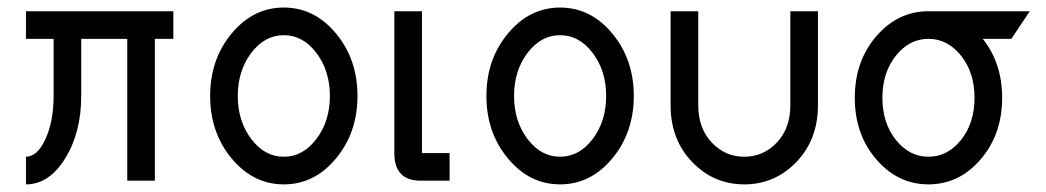

<svg xmlns="http://www.w3.org/2000/svg" viewBox="-20 -479 2774 509"><path d="M48.8 9.8V-63.5Q79.1 -63.5 100.6 -110.6Q122.1 -157.7 122.1 -224.6V-376H48.8V-449.2H439.5V-376H390.6V0H317.4V-376H195.3V-224.6Q195.3 -127.4 152.6 -58.8Q109.9 9.8 48.8 9.8Z M732.4 9.8Q651.4 9.8 594.2 -58.8Q537.1 -127.4 537.1 -224.6Q537.1 -321.8 594.2 -390.4Q651.4 -459 732.4 -459Q813.5 -459 870.6 -390.4Q927.7 -321.8 927.7 -224.6Q927.7 -127.4 870.6 -58.8Q813.5 9.8 732.4 9.8ZM732.4 -63.5Q783.2 -63.5 818.8 -110.6Q854.5 -157.7 854.5 -224.6Q854.5 -291.5 818.8 -338.6Q783.2 -385.7 732.4 -385.7Q681.6 -385.7 646 -338.6Q610.4 -291.5 610.4 -224.6Q610.4 -157.7 646 -110.6Q681.6 -63.5 732.4 -63.5Z M1171.9 0H1095.2Q1025.4 0 1025.4 -73.2V-449.2H1098.6V-73.2H1171.9Z M1464.8 9.8Q1383.8 9.8 1326.7 -58.8Q1269.5 -127.4 1269.5 -224.6Q1269.5 -321.8 1326.7 -390.4Q1383.8 -459 1464.8 -459Q1545.9 -459 1603 -390.4Q1660.2 -321.8 1660.2 -224.6Q1660.2 -127.4 1603 -58.8Q1545.9 9.8 1464.8 9.8ZM1464.8 -63.5Q1515.6 -63.5 1551.3 -110.6Q1586.9 -157.7 1586.9 -224.6Q1586.9 -291.5 1551.3 -338.6Q1515.6 -385.7 1464.8 -385.7Q1414.1 -385.7 1378.4 -338.6Q1342.8 -291.5 1342.8 -224.6Q1342.8 -157.7 1378.4 -110.6Q1414.1 -63.5 1464.8 -63.5Z M1953.1 9.8Q1872.1 9.8 1814.9 -49.6Q1757.8 -108.9 1757.8 -200.2V-449.2H1831.1V-200.2Q1831.1 -139.2 1866.7 -101.3Q1902.3 -63.5 1953.1 -63.5Q2003.9 -63.5 2039.6 -101.3Q2075.2 -139.2 2075.2 -200.2V-449.2H2148.4V-200.2Q2148.4 -108.9 2091.3 -49.6Q2034.2 9.8 1953.1 9.8Z M2441.4 -63.5Q2492.2 -63.5 2527.8 -108.2Q2563.5 -152.8 2563.5 -219.7Q2563.5 -286.6 2527.8 -331.3Q2492.2 -376 2441.4 -376Q2390.6 -376 2355 -331.3Q2319.3 -286.6 2319.3 -219.7Q2319.3 -152.8 2355 -108.2Q2390.6 -63.5 2441.4 -63.5ZM2441.4 9.8Q2360.4 9.8 2303.2 -56.4Q2246.1 -122.6 2246.1 -219.7Q2246.1 -316.9 2303.2 -383.1Q2360.4 -449.2 2441.4 -449.2H2710L2661.1 -376H2585.4Q2636.7 -311.5 2636.7 -219.7Q2636.7 -122.6 2579.6 -56.4Q2522.5 9.8 2441.4 9.8Z"/></svg>

Font: Catrinity
Style: Regular
Weight: 400
Designer: Alexander Lange
Foundry: High-Logic / Made with FontCreator
Version: Version 2.090;May 20, 2024;FontCreator 15.0.0.2974 64-bit